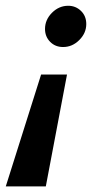

<svg xmlns="http://www.w3.org/2000/svg" viewBox="-28 -451 381 679"><path d="M195.1 -284.7Q167.4 -284.7 149.3 -303.1Q131.2 -321.5 131.2 -348.6Q131.2 -381.2 155.9 -405.9Q180.6 -430.6 213.2 -430.6Q239.6 -430.6 258.3 -412.5Q277.1 -394.4 277.1 -366Q277.1 -334 252.4 -309.4Q227.8 -284.7 195.1 -284.7ZM-7.6 208.3 117.4 -187.5H209L134 208.3Z"/></svg>

Font: Afacad
Style: Bold Italic
Weight: 700
Italic angle: -14°
Designer: Kristian Moeller
Foundry: Dicotype
Version: Version 1.000; ttfautohint (v1.8.4.7-5d5b)